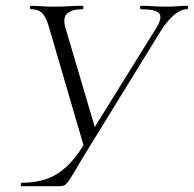

<svg xmlns="http://www.w3.org/2000/svg" viewBox="-20 -645 672 665"><path d="M523 -551Q543 -585 531 -599Q519 -613 469 -613Q465 -613 465 -619Q465 -625 469 -625Q491 -625 510 -623.5Q529 -622 559 -622Q582 -622 596 -623.5Q610 -625 628 -625Q632 -625 631.5 -619Q631 -613 628 -613Q607 -613 585 -595Q563 -577 540 -543L292 -140Q261 -90 244.5 -61.5Q228 -33 219 -20Q210 -7 203.5 -3.5Q197 0 185 0H56Q52 0 52 -6Q52 -12 56 -12Q100 -12 137.5 -24Q175 -36 208 -65.5Q241 -95 271 -145ZM273 -129 152 -543Q142 -581 128.5 -597Q115 -613 87 -613Q84 -613 84 -619Q84 -625 87 -625Q100 -625 113 -624Q126 -623 139 -622.5Q152 -622 164 -622Q197 -622 221 -623.5Q245 -625 264 -625Q269 -625 269 -619Q269 -613 264 -613Q230 -613 213.5 -599Q197 -585 206 -551L313 -189Z"/></svg>

Font: Cormorant Garamond Light
Style: Italic
Weight: 300
Italic angle: -10°
Designer: Christian Thalmann (Catharsis Fonts)
Foundry: Catharsis Fonts
Version: Version 4.001